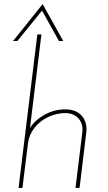

<svg xmlns="http://www.w3.org/2000/svg" viewBox="-20 -921 527 941"><path d="M300 -385Q349 -385 376.5 -358Q404 -331 404 -286L403 -273L370 0H350L384 -277Q387 -314 365.5 -339.5Q344 -365 302 -367Q258 -367 217 -348Q176 -329 149 -294.5Q122 -260 117 -218L90 0H71L163 -752H183L127 -294Q153 -334 200 -359.5Q247 -385 300 -385ZM269 -720 186 -869 65 -720H44L189 -901L290 -720Z"/></svg>

Font: Josefin Sans Thin
Style: Italic
Weight: 200
Italic angle: -7°
Designer: Santiago Orozco
Foundry: Typemade
Version: Version 2.000